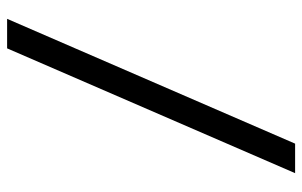

<svg xmlns="http://www.w3.org/2000/svg" viewBox="-175 -635 850 540"><g transform="rotate(-90 250.0 -365.0)"><path d="M33 40 384 -770H467L116 40Z"/></g></svg>

Font: M PLUS Code Latin
Style: Regular
Weight: 400
Designer: Coji Morishita
Foundry: UNDERFOREST DESIGN
Version: Version 1.002; ttfautohint (v1.8.3)